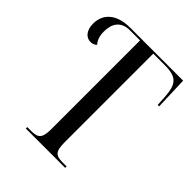

<svg xmlns="http://www.w3.org/2000/svg" viewBox="-201 -830 945 945"><g transform="rotate(45 271.5 -357.0)"><path d="M140 0H414V-10H386C340 -10 323 -22 323 -86V-704H403C486 -704 509 -678 514 -592L517 -541H527L521 -714H152C55 -714 9 -665 9 -599C9 -555 31 -526 64 -526C78 -526 88 -531 97 -539C84 -554 74 -575 74 -609C74 -664 99 -704 160 -704H231V-85C231 -22 213 -10 168 -10H140Z"/></g></svg>

Font: Noto Serif Display Condensed
Style: Regular
Weight: 400
Width: 3
Designer: Monotype Design Team
Foundry: Monotype Imaging Inc.
Version: Version 2.009